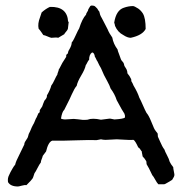

<svg xmlns="http://www.w3.org/2000/svg" viewBox="-20 -669 655 696"><path d="M429 -438 431 -430Q432 -428 434.5 -424.5Q437 -421 438.5 -418Q440 -415 441 -411Q442 -407 442 -403Q450 -394 455 -383Q456 -381 456 -378.5Q456 -376 456 -375Q461 -367 464 -359Q479 -334 485 -315Q490 -306 498 -287.5Q506 -269 511 -260Q519 -251 527.5 -230Q536 -209 538 -205Q540 -200 545 -193.5Q550 -187 551 -186Q552 -184 552 -178Q552 -172 554 -170Q556 -166 560 -156.5Q564 -147 568 -139.5Q572 -132 576 -127Q578 -120 585.5 -106Q593 -92 595 -83Q599 -74 608 -63Q608 -58 610 -49Q612 -40 612 -38Q613 -32 609 -25.5Q605 -19 604 -17Q602 -16 590 -8.5Q578 -1 574.5 -1Q571 -1 554 -1Q549 -6 542.5 -18Q536 -30 532 -34Q518 -64 513 -71Q511 -73 511 -78Q511 -83 510 -85Q505 -94 497 -102Q497 -105 495.5 -110.5Q494 -116 494 -120Q493 -121 491.5 -123Q490 -125 488.5 -127.5Q487 -130 486 -131L481 -135Q470 -159 464 -162Q452 -161 431.5 -162.5Q411 -164 403 -164Q396 -164 384 -163Q372 -162 363 -162Q354 -162 346 -164Q331 -161 330 -161Q305 -162 263 -160.5Q221 -159 207 -159H169Q155 -154 147 -120L135 -104Q134 -99 131 -92Q128 -85 128 -80Q123 -74 116 -60Q109 -46 105 -41Q104 -39 102 -32Q100 -25 98 -22Q96 -18 76 2Q70 1 59 4Q48 7 45 7Q18 7 9 -9Q8 -17 9 -23Q10 -29 14 -36.5Q18 -44 18 -45Q19 -47 25 -57.5Q31 -68 35 -72Q37 -83 51 -110L68 -145Q68 -150 70.5 -154.5Q73 -159 76.5 -164Q80 -169 81 -172Q82 -174 83 -179Q84 -184 86 -187Q87 -189 89 -193Q91 -197 92 -200Q95 -208 100 -217Q103 -221 106.5 -230.5Q110 -240 113 -244L119 -258Q120 -259 122 -260.5Q124 -262 124 -263Q124 -264 124 -267Q124 -270 125 -271Q126 -273 129 -277Q132 -281 133 -283Q134 -286 136.5 -293Q139 -300 141 -304L146 -310Q151 -317 150 -323Q162 -343 166 -359Q171 -365 177.5 -379Q184 -393 188 -399Q188 -402 190.5 -408Q193 -414 193 -417Q196 -421 200 -429.5Q204 -438 206 -441Q208 -445 213 -452Q218 -459 220 -463Q220 -464 220 -467Q220 -470 221 -471Q222 -472 224 -473.5Q226 -475 226 -476L228 -484Q229 -486 232.5 -492Q236 -498 238 -504Q240 -510 240 -515Q244 -519 248.5 -528.5Q253 -538 254 -540Q264 -562 267 -566Q278 -601 292 -616Q292 -620 296 -625.5Q300 -631 300 -635Q301 -636 303 -640Q305 -644 307 -646.5Q309 -649 313 -649Q317 -649 320.5 -648Q324 -647 327 -643.5Q330 -640 331.5 -639Q333 -638 336 -632L340 -627Q341 -621 343 -615.5Q345 -610 349 -603.5Q353 -597 354 -594Q357 -588 362 -578.5Q367 -569 370 -563Q376 -548 387 -533Q391 -510 406 -490Q407 -484 411.5 -473Q416 -462 418 -455Q419 -451 423.5 -446.5Q428 -442 429 -438ZM397 -575Q397 -576 396 -580.5Q395 -585 394 -587Q401 -632 429 -641Q446 -647 462 -647Q467 -647 481 -638Q491 -631 498 -620Q508 -603 508 -564Q496 -541 454 -532Q442 -532 427 -542Q407 -552 397 -575ZM227 -590Q229 -592 229 -589Q228 -585 227.5 -576.5Q227 -568 226 -564Q224 -559 219 -553.5Q214 -548 213 -545Q192 -533 191 -532Q185 -534 166 -532Q161 -533 152 -537Q143 -541 137 -542Q135 -545 129.5 -553Q124 -561 120 -565Q116 -583 125 -606L131 -624Q147 -638 161 -644Q224 -646 227 -590ZM433 -243V-250Q431 -256 431 -257Q425 -265 403 -306Q396 -328 381 -348Q378 -358 369 -374.5Q360 -391 357 -397L346 -422Q345 -423 340 -432.5Q335 -442 333 -447Q331 -449 328.5 -455Q326 -461 324 -463Q322 -478 314 -479Q303 -472 303 -452Q300 -450 296.5 -442.5Q293 -435 291 -433Q288 -418 274.5 -395.5Q261 -373 258 -358Q250 -349 240 -326.5Q230 -304 228 -301L213 -271Q205 -264 201 -239Q208 -236 215.5 -236Q223 -236 232.5 -237Q242 -238 247 -238Q252 -238 263 -236.5Q274 -235 279.5 -234.5Q285 -234 297 -235Q315 -242 346 -235L377 -239Q381 -239 387 -237.5Q393 -236 395 -236Q428 -238 433 -243Z"/></svg>

Font: FuturaRenner
Style: Regular
Weight: 400
Designer: BSozoo
Foundry: BSozoo
Version: Version 1.001;PS 001.001;hotconv 1.0.70;makeotf.lib2.5.58329